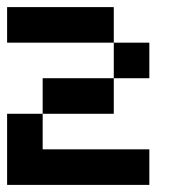

<svg xmlns="http://www.w3.org/2000/svg" viewBox="-20 -1020 540 540"><path d="M0 -500V-700H100V-600H400V-500ZM0 -900V-1000H300V-900ZM100 -700V-800H300V-700ZM300 -900H400V-800H300Z"/></svg>

Font: Galmuri9 Regular
Style: Regular
Weight: 400
Designer: Lee Minseo (quiple)
Version: Version 2.399;hotconv 1.1.1;makeotfexe 2.6.0 DEVELOPMENT